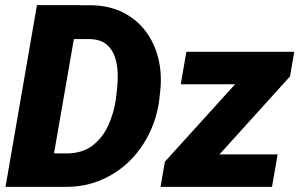

<svg xmlns="http://www.w3.org/2000/svg" viewBox="-20 -731 1171 751"><path d="M234.9 0H72.3L96.2 -131.8L240.2 -130.9Q301.3 -130.9 341.1 -161.1Q380.9 -191.4 403.1 -239.7Q425.3 -288.1 433.1 -341.8L436.5 -372.1Q440.9 -404.3 440.4 -439.7Q439.9 -475.1 430.2 -505.9Q420.4 -536.6 397.2 -556.6Q374 -576.7 332.5 -578.1L169.9 -578.6L192.9 -710.9L337.9 -710.4Q409.2 -709 462.9 -681.4Q516.6 -653.8 551.3 -606.7Q585.9 -559.6 600.1 -499Q614.3 -438.5 606.4 -371.6L603 -340.8Q593.8 -269.5 563 -207.3Q532.2 -145 483.9 -98.4Q435.5 -51.8 372.3 -25.6Q309.1 0.5 234.9 0ZM292 -710.9 168.5 0H1.5L124.5 -710.9ZM1065.9 -127 1043.9 0H646L668 -127ZM1114.3 -432.1 723.6 0H607.9L625 -98.6L1014.6 -528.3H1130.9ZM1078.1 -528.3 1056.2 -401.4H687L709 -528.3Z"/></svg>

Font: Roboto Black
Style: Italic
Weight: 900
Italic angle: -12°
Designer: Christian Robertson
Foundry: Google
Version: Version 3.0; 2020